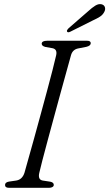

<svg xmlns="http://www.w3.org/2000/svg" viewBox="-20 -894 520 914"><path d="M167 -71Q159.5 -38.5 183.5 -34.5L219.5 -29Q236 -25.5 236 -14Q236 -7.5 229.8 -3.8Q223.5 0 214.5 0H22.5Q4 0 4 -13Q3.5 -26 22.5 -29.5L57 -34.5Q86 -39 96.5 -71.5Q102.5 -93.5 114.5 -135.8Q126.5 -178 141.5 -232.2Q156.5 -286.5 172.5 -345.2Q188.5 -404 203.5 -459.5Q218.5 -515 230 -560Q241.5 -605 247.5 -631.5Q253.5 -659.5 230 -664.5L196 -670.5Q178.5 -675 178.5 -686Q179 -700 204.5 -700H394.5Q412 -700 412 -688.5Q412 -676 391 -671L352.5 -663.5Q326.5 -658.5 318.5 -633Q311 -605.5 298 -559Q285 -512.5 269.5 -455.8Q254 -399 237.8 -339.5Q221.5 -280 207 -225.8Q192.5 -171.5 181.8 -130.8Q171 -90 167 -71ZM398.5 -839.5Q418.5 -858 434.2 -867.5Q450 -877 464 -873.5Q476.5 -870 479.5 -859.2Q482.5 -848.5 476.5 -837.5Q469.5 -823.5 456 -814.8Q442.5 -806 423.5 -797.5L313.5 -742.5Q302.5 -737.5 299 -744Q297.5 -747.5 300 -751.5Q302.5 -755.5 306.5 -759.5Z"/></svg>

Font: Fraunces 72pt Soft Light
Style: Italic
Weight: 300
Italic angle: -16°
Version: Version 1.000;[b76b70a41]